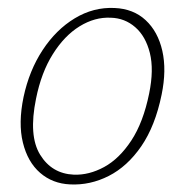

<svg xmlns="http://www.w3.org/2000/svg" viewBox="-20 -466 474 493"><path d="M274 -445.5Q322.5 -443.5 354 -414.2Q385.5 -385 396.8 -335.5Q408 -286 395 -223Q378.5 -142.5 342.8 -90.5Q307 -38.5 259.2 -14.2Q211.5 10 160 7.5Q115 5.5 83 -22.2Q51 -50 38.8 -99.8Q26.5 -149.5 40.5 -217Q55 -285 89.5 -337.5Q124 -390 172 -419Q220 -448 274 -445.5ZM169.5 -17.5Q208.5 -16 247.5 -37.2Q286.5 -58.5 317.2 -105.2Q348 -152 363 -226Q375.5 -287 364.8 -330Q354 -373 327.2 -396.2Q300.5 -419.5 264.5 -420.5Q223.5 -422.5 184.5 -398.5Q145.5 -374.5 115.8 -327.2Q86 -280 72.5 -212.5Q53 -117.5 83 -68.8Q113 -20 169.5 -17.5Z"/></svg>

Font: Fraunces 72pt SuperSoft Thin
Style: Italic
Weight: 100
Italic angle: -16°
Version: Version 1.000;[b76b70a41]